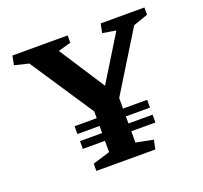

<svg xmlns="http://www.w3.org/2000/svg" viewBox="-123 -852 1052 994"><g transform="rotate(-20 403.5 -355.0)"><path d="M340 -256V-293L109 -641L31 -660L41 -710H345V-670L275 -650L438 -399L591 -648L517 -660L527 -710H768V-670L687 -642L485 -314V-256H618V-213H485V-174H618V-131H485V-69L580 -50L570 0H245V-40L340 -69V-131H218V-174H340V-213H218V-256Z"/></g></svg>

Font: Brawler
Style: Bold
Weight: 700
Designer: Oleg Frolov, Haley Fiege
Foundry: Oleg Frolov, Haley Fiege
Version: Version 1.101; ttfautohint (v1.8.3)